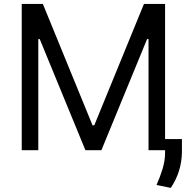

<svg xmlns="http://www.w3.org/2000/svg" viewBox="-20 -747 929 955"><path d="M193.2 -727.3 440.3 -123.6H448.9L696 -727.3H801.1V-55.4H884.9V11.4Q883.9 58.6 870.6 102.1Q857.2 145.6 829.5 187.5L758.5 173.3Q767.8 152 775.4 131.9Q783 111.9 788.9 92.2Q794.7 72.4 797.9 52.7Q801.1 33 801.1 12.8V0H718.8V-552.6H711.6L484.4 0H404.8L177.6 -552.6H170.5V0H88.1V-727.3Z"/></svg>

Font: Interop
Style: Regular
Weight: 400
Designer: Rasmus Andersson, Google, Jang Haemin
Foundry: jhaemin
Version: Version 1.008